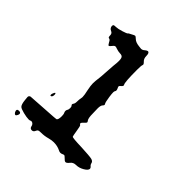

<svg xmlns="http://www.w3.org/2000/svg" viewBox="-202 -787 1019 1019"><g transform="rotate(45 307.0 -277.5)"><path d="M210 -643Q224 -651 228 -651Q233 -651 243 -641Q255 -629 281 -626Q297 -624 299 -624Q310 -624 319 -633Q329 -641 334 -641Q346 -641 346 -617Q346 -597 358 -586Q370 -575 366 -568Q363 -562 363 -530Q363 -435 371 -425Q375 -419 365 -410Q357 -404 356 -400Q355 -396 360 -387Q366 -374 361 -368Q358 -364 358 -356Q358 -346 361 -324Q366 -289 371 -282Q376 -276 368 -268Q360 -260 360 -238Q360 -217 361 -201Q361 -165 369 -155Q374 -149 373.5 -145.5Q373 -142 364 -134Q351 -122 351 -117Q351 -113 358 -108Q361 -105 366 -73Q371 -41 373 -38Q376 -33 446 -31Q509 -28 524 -24.5Q539 -21 542 -10Q544 1 552 7Q558 12 558 18Q558 30 536 43Q514 56 492 56Q471 56 460 71Q449 85 441 85Q434 85 423 73Q415 65 411.5 63.5Q408 62 400 66Q386 73 372 65Q350 54 323 54Q307 54 289 59Q264 66 240 66Q225 66 220 68.5Q215 71 212 79Q207 92 195 92Q182 92 179 79Q178 70 172 64.5Q166 59 160 59Q157 59 153 61Q149 63 143 63Q127 63 101 56.5Q75 50 68 43Q59 34 56 4Q54 -16 54 -17Q54 -27 64 -30Q68 -31 156 -36Q244 -41 247 -43Q255 -48 255 -74Q255 -89 251 -96Q246 -108 251 -117Q256 -124 256 -136Q256 -146 251 -151Q246 -156 251 -163Q257 -171 257 -184Q257 -202 260 -215Q260 -216 260.5 -218.5Q261 -221 261 -223Q261 -238 254 -268Q248 -297 248 -314Q248 -326 249 -333Q255 -381 255 -397Q256 -419 259 -456Q262 -480 262 -495Q262 -514 256.5 -521Q251 -528 237 -528Q225 -528 207 -534Q200 -537 195 -537Q188 -537 180 -526Q171 -514 166 -514Q163 -514 155 -528Q148 -543 140 -543Q133 -543 133 -558Q133 -573 121 -578Q104 -585 104 -602Q104 -604 106 -608Q108 -612 125 -612Q137 -612 163 -620Q189 -628 192 -632Q193 -635 210 -643ZM142 -110Q138 -108 137 -108Q133 -108 133 -114Q133 -120 137 -128.5Q141 -137 143 -137Q146 -137 147 -131Q148 -125 146.5 -118.5Q145 -112 142 -110ZM62 72Q64 67 73.5 66.5Q83 66 86 71Q90 76 85.5 86Q81 96 76 96Q70 96 65 87.5Q60 79 62 72Z"/></g></svg>

Font: Senatorium Sm3
Style: Regular
Weight: 400
Designer: crossinguard
Version: Version 001.006